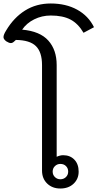

<svg xmlns="http://www.w3.org/2000/svg" viewBox="-83 -1071 559 1101"><path d="M158 -93V-698Q158 -772 123 -806.5Q88 -841 8 -842L-2 -833Q-11 -824 -21 -824Q-31 -824 -47 -834Q-63 -846 -63 -858Q-63 -872 -48 -896Q-4 -970 60.5 -1010.5Q125 -1051 208 -1051Q295 -1051 359.5 -1015.5Q424 -980 456 -915L396 -883Q365 -936 321 -959Q277 -982 208 -982Q157 -982 113 -960Q69 -938 44 -901Q146 -892 194 -838.5Q242 -785 242 -698V-172Q262 -181 279 -181Q319 -181 343.5 -155.5Q368 -130 368 -87Q368 -45 339 -17.5Q310 10 263 10Q217 10 187.5 -18.5Q158 -47 158 -93ZM308 -87Q308 -106 295.5 -118.5Q283 -131 263 -131Q245 -131 232 -118.5Q219 -106 219 -87Q219 -68 232 -55.5Q245 -43 263 -43Q282 -43 295 -55.5Q308 -68 308 -87Z"/></svg>

Font: Niramit
Style: Regular
Weight: 400
Version: Version 1.000; ttfautohint (v1.6)